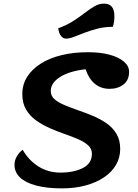

<svg xmlns="http://www.w3.org/2000/svg" viewBox="-20 -1014 760 1059"><path d="M321 25Q239 25 180 9.5Q121 -6 90.5 -35Q60 -64 60 -105Q60 -129 72.5 -151Q85 -173 105 -188Q139 -129 192.5 -95.5Q246 -62 313 -62Q388 -62 437.5 -87.5Q487 -113 487 -166Q487 -193 466.5 -212Q446 -231 411.5 -246Q377 -261 336.5 -275Q296 -289 255 -307Q214 -325 179.5 -349.5Q145 -374 124 -409.5Q103 -445 103 -495Q103 -548 130 -590.5Q157 -633 205.5 -663.5Q254 -694 320 -710Q386 -726 465 -726Q533 -726 583.5 -712.5Q634 -699 663 -674.5Q692 -650 692 -618Q692 -572 661 -548Q630 -524 585 -524Q537 -524 503.5 -551.5Q470 -579 452 -632Q363 -622 311.5 -589.5Q260 -557 260 -512Q260 -485 280.5 -467Q301 -449 335.5 -434.5Q370 -420 410.5 -406Q451 -392 492 -375Q533 -358 567.5 -334Q602 -310 622.5 -275.5Q643 -241 643 -193Q643 -145 620 -105Q597 -65 554 -36Q511 -7 452 9Q393 25 321 25ZM344 -801Q328 -801 316.5 -815.5Q305 -830 301 -858Q348 -875 383 -897.5Q418 -920 446.5 -942Q475 -964 500.5 -979Q526 -994 554 -994Q611 -994 611 -925Q611 -909 609 -894Q607 -879 602 -866Q557 -866 518 -856Q479 -846 446.5 -833.5Q414 -821 388.5 -811Q363 -801 344 -801Z"/></svg>

Font: Lemonada Medium
Style: Regular
Weight: 500
Designer: Mohamed Gaber (Arabic), Eduardo Tunni (Latin)
Foundry: Kief Type Foundry
Version: Version 4.004; ttfautohint (v1.8.2)